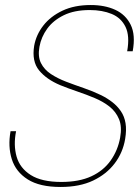

<svg xmlns="http://www.w3.org/2000/svg" viewBox="-20 -732 559 764"><path d="M221 12Q138 12 90.5 -18Q43 -48 27 -98.5Q11 -149 22 -210H44Q33 -155 46 -109Q59 -63 102.5 -35.5Q146 -8 224 -8Q295 -8 343.5 -30.5Q392 -53 420.5 -93.5Q449 -134 458 -184Q466 -228 453.5 -258Q441 -288 415.5 -308Q390 -328 356.5 -342Q323 -356 287.5 -368Q252 -380 220 -393Q165 -416 135.5 -452Q106 -488 116 -550Q124 -594 152.5 -630.5Q181 -667 228.5 -689.5Q276 -712 341 -712Q397 -712 438.5 -693Q480 -674 500 -633.5Q520 -593 508 -528H486Q497 -589 479.5 -625Q462 -661 424.5 -676.5Q387 -692 337 -692Q276 -692 234 -671.5Q192 -651 168 -618Q144 -585 137 -546Q130 -507 143 -481Q156 -455 182.5 -437.5Q209 -420 243 -407Q277 -394 313.5 -381.5Q350 -369 383 -353Q407 -341 427 -325.5Q447 -310 461 -289.5Q475 -269 479.5 -242Q484 -215 478 -179Q469 -125 436.5 -82Q404 -39 350.5 -13.5Q297 12 221 12Z"/></svg>

Font: DM Sans 36pt Thin
Style: Italic
Weight: 250
Italic angle: -10°
Designer: Colophon Foundry, Jonny Pinhorn
Foundry: Colophon Foundry
Version: Version 4.004;gftools[0.9.30]